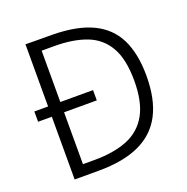

<svg xmlns="http://www.w3.org/2000/svg" viewBox="-129 -844 941 965"><g transform="rotate(-20 342.0 -361.5)"><path d="M349 -390.5V-335.5H35V-390.5ZM108.5 -723Q110.5 -723 124 -722.8Q137.5 -722.5 158 -722.5Q178.5 -722.5 202.5 -722.2Q226.5 -722 249.5 -722Q383 -721 466 -681.2Q549 -641.5 587.5 -563Q626 -484.5 626 -366.5Q626 -242.5 584 -161.2Q542 -80 455.8 -40Q369.5 0 237.5 0H108.5ZM174 -665V-58H235.5Q340.5 -58 412.8 -87.5Q485 -117 522.5 -184.2Q560 -251.5 560 -363.5Q560 -479.5 522.2 -545Q484.5 -610.5 413.2 -637.8Q342 -665 241 -665Z"/></g></svg>

Font: Public Sans ExtraLight
Style: Regular
Weight: 250
Designer: The Public Sans Project Authors: Dan O. Williams and USWDS (Libre Franklin designed by Pablo Impallari and Rodrigo Fuenz
Version: Version 1.007